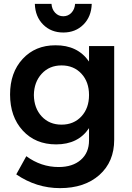

<svg xmlns="http://www.w3.org/2000/svg" viewBox="-20 -773 682 992"><path d="M160 -753H246Q248 -725 265 -707Q282 -689 307 -689Q332 -689 349 -707Q366 -725 368 -753H454Q452 -687 411 -646Q370 -605 307 -605Q244 -605 203 -646Q162 -687 160 -753ZM440 -535H570V-51Q570 63 493.5 131Q417 199 290 199Q168 199 64 128L116 34Q192 90 283 90Q355 90 397.5 53Q440 16 440 -48V-111Q384 -27 270 -27Q163 -27 97.5 -98.5Q32 -170 32 -285Q32 -398 97 -468.5Q162 -539 266 -539Q381 -540 440 -455ZM155 -282Q156 -214 195.5 -171.5Q235 -129 298 -129Q361 -129 400.5 -171.5Q440 -214 440 -282Q440 -350 400.5 -392.5Q361 -435 298 -435Q235 -435 195.5 -392Q156 -349 155 -282Z"/></svg>

Font: Montserrat arm Medium
Style: Regular
Weight: 500
Designer: Julieta Ulanovsky
Foundry: Julieta Ulanovsky
Version: Version 6.000;PS 006.000;hotconv 1.0.88;makeotf.lib2.5.64775